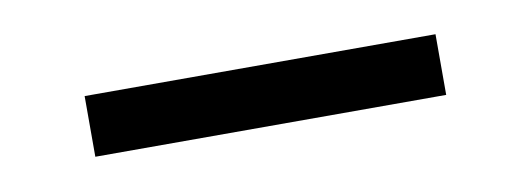

<svg xmlns="http://www.w3.org/2000/svg" viewBox="-25 -766 517 187"><g transform="rotate(-10 233.5 -673.0)"><path d="M60 -643V-703H407V-643Z"/></g></svg>

Font: M PLUS 1p
Style: Regular
Weight: 400
Version: Version 1.062